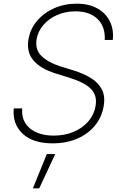

<svg xmlns="http://www.w3.org/2000/svg" viewBox="-20 -758 661 1031"><path d="M542.3 -543.7Q546.5 -612.9 504.8 -655Q463.1 -697.1 384.6 -697.1Q331.7 -697.1 287.1 -677.6Q242.5 -658 213.2 -624.1Q183.9 -590.2 176.5 -546.9Q167.3 -490.8 203.7 -456.5Q240.1 -422.2 302.2 -402.3L377.8 -378.9Q429.7 -362.6 468.8 -338.4Q507.8 -314.3 526.8 -278.1Q545.8 -241.8 536.9 -188.9Q527.3 -130.3 490.9 -85Q454.5 -39.8 396.1 -14Q337.7 11.7 261.7 11.7Q156.6 11.7 101.2 -40.5Q45.8 -92.7 54 -176.1H99.4Q93.4 -108.7 140.3 -69.2Q187.1 -29.8 268.8 -29.8Q327.4 -29.8 375.4 -50.1Q423.3 -70.3 454.4 -106.2Q485.4 -142 493.3 -189.3Q502.8 -246.4 468 -280.9Q433.2 -315.3 359 -338.4L277.3 -364Q196.4 -389.6 159.1 -434.3Q121.8 -479 132.5 -545.5Q142 -602.6 178.8 -646Q215.6 -689.3 271 -713.8Q326.3 -738.3 391.7 -738.3Q456.7 -738.3 502.1 -713.1Q547.6 -687.9 569.6 -644Q591.6 -600.1 585.6 -543.7ZM156.6 253.2 231.5 69.2H276.6L190.7 253.2Z"/></svg>

Font: Inter Extra Light  BETA
Style: Italic
Weight: 200
Italic angle: 9.39999°
Designer: Rasmus Andersson
Foundry: rsms
Version: Version 3.011;git-f93a4a705